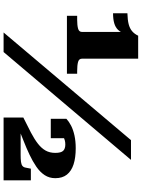

<svg xmlns="http://www.w3.org/2000/svg" viewBox="120 -910 790 1070"><g transform="rotate(90 515.0 -375.0)"><path d="M307 -437Q307 -420 325.5 -415Q344 -410 376 -410H391V-353H68V-410H91Q120 -410 139 -415Q158 -420 158 -437V-680L169 -683Q162 -654 147 -638.5Q132 -623 109 -616.5Q86 -610 54 -610V-690Q91 -691 114.5 -697Q138 -703 153.5 -716Q169 -729 179 -750H307ZM761 -710H871L270 0H161ZM842 -95H679Q677 -93 676 -88.5Q675 -84 676.5 -80.5Q678 -77 684 -79Q723 -95 764 -111Q805 -127 842 -144.5Q879 -162 909 -182.5Q939 -203 956 -229Q973 -255 973 -288Q973 -328 953 -353Q933 -378 896 -390Q859 -402 806 -402Q767 -402 735 -395Q703 -388 680 -376Q657 -364 642 -350V-263H750V-354Q741 -353 732 -345Q723 -337 717 -326Q711 -315 710 -306Q723 -320 741.5 -332Q760 -344 785 -344Q809 -344 820.5 -332Q832 -320 832 -288Q832 -257 819 -234Q806 -211 781 -191.5Q756 -172 719 -152.5Q682 -133 635 -110V0H985V-152H920L914 -122Q912 -111 904.5 -105Q897 -99 882 -97Q867 -95 842 -95Z"/></g></svg>

Font: Roboto Serif 20pt ExtraBold
Style: Regular
Weight: 800
Version: Version 1.008